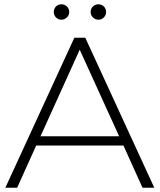

<svg xmlns="http://www.w3.org/2000/svg" viewBox="-20 -876 745 896"><path d="M5 0 327 -700H378L700 0H645L556 -197H149L60 0ZM169 -240H536L352 -644ZM439 -784Q425 -784 414 -794.5Q403 -805 403 -820Q403 -836 414 -846Q425 -856 439 -856Q454 -856 464.5 -846Q475 -836 475 -820Q475 -805 464.5 -794.5Q454 -784 439 -784ZM267 -784Q252 -784 241.5 -794.5Q231 -805 231 -820Q231 -836 241.5 -846Q252 -856 267 -856Q281 -856 292 -846Q303 -836 303 -820Q303 -805 292 -794.5Q281 -784 267 -784Z"/></svg>

Font: Montserrat Light
Style: Regular
Weight: 300
Designer: Julieta Ulanovsky
Foundry: Julieta Ulanovsky
Version: Version 9.000; ttfautohint (v1.8.4.7-5d5b)